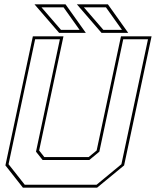

<svg xmlns="http://www.w3.org/2000/svg" viewBox="-20 -868 721 888"><path d="M86 0 5 -103 132 -700H273.5L161 -172L185 -141.5H390L427 -172L539.5 -700H681L554 -103L429 0ZM94.5 -13.5H426.5L541.5 -108.5L664.5 -686.5H550L439.5 -166.5L393 -128H177L146.5 -166.5L257 -686.5H142.5L19.5 -108.5ZM573 -716H449.5L335.5 -848H479ZM544 -730 470 -834H368L458 -730ZM377 -716H253.5L139.5 -848H283ZM348 -730 274 -834H172L262 -730Z"/></svg>

Font: Tourney Thin
Style: Italic
Weight: 100
Italic angle: -12°
Designer: Tyler Finck
Foundry: Etcetera Type Co
Version: Version 1.015